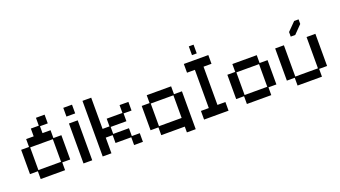

<svg xmlns="http://www.w3.org/2000/svg" viewBox="-67 -1399 3691 2086"><g transform="rotate(-20 1778.0 -356.5)"><path d="M151 12V-78H60V-359H151V-450H238V-540H330V-631H430V-530H340V-450H433V-359H525V-78H433V12ZM161 -88H423V-350H161Z M646 12V-450H747V12ZM646 -530V-631H747V-530Z M868 12V-631H969V-270H1049V-359H1231V-450H1333V-350H1241V-260H1059V-179H1241V-88H1333V12H1231V-78H1049V-169H969V12Z M1817 79V12H1545V-78H1454V-359H1545V-450H1827V-359H1919V79ZM1555 -88H1817V-350H1555Z M2040 12V-88H2131V-530H2040V-631H2323V-530H2231V-88H2323V12ZM2156 -691V-792H2211V-691Z M2535 12V-78H2444V-359H2535V-450H2817V-359H2909V-78H2817V12ZM2545 -88H2807V-350H2545Z M3121 12V-78H3030V-450H3131V-88H3393V-450H3495V-78H3403V12ZM3233 -513V-566L3326 -660H3377V-607L3285 -513Z"/></g></svg>

Font: Pixelify Sans
Style: Regular
Weight: 400
Designer: Stefie Justprince
Foundry: Typecalism Foundryline
Version: Version 1.000;February 13, 2025;FontCreator 15.0.0.3015 64-b